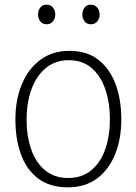

<svg xmlns="http://www.w3.org/2000/svg" viewBox="-20 -795 584 823"><path d="M451 -283Q451 -356 431 -413.5Q411 -471 372 -504Q333 -537 275 -537Q217 -537 176.5 -503.5Q136 -470 115 -412.5Q94 -355 94 -283Q94 -211 114 -154Q134 -97 174 -64.5Q214 -32 272 -32Q331 -32 371 -65Q411 -98 431 -155Q451 -212 451 -283ZM500 -283Q500 -200 473.5 -134Q447 -68 396 -30Q345 8 271 8Q194 8 144 -29.5Q94 -67 70 -133Q46 -199 46 -283Q46 -367 73.5 -433.5Q101 -500 153 -538.5Q205 -577 277 -577Q353 -577 402 -538.5Q451 -500 475.5 -434Q500 -368 500 -283ZM180 -691Q162 -691 152.5 -703.5Q143 -716 143 -733Q143 -750 152.5 -762.5Q162 -775 180 -775Q197 -775 207 -762.5Q217 -750 217 -733Q217 -716 207 -703.5Q197 -691 180 -691ZM369 -691Q352 -691 342.5 -703.5Q333 -716 333 -733Q333 -750 342.5 -762.5Q352 -775 369 -775Q387 -775 397 -762.5Q407 -750 407 -733Q407 -716 397 -703.5Q387 -691 369 -691Z"/></svg>

Font: Yaldevi ExtraLight
Style: Regular
Weight: 200
Designer: Sol Matas, Rajitha Manaperi, Kosala Senevirathne
Foundry: Mooniak
Version: Version 1.100